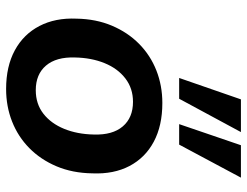

<svg xmlns="http://www.w3.org/2000/svg" viewBox="-110 -688 808 628"><g transform="rotate(90 294.0 -374.0)"><path d="M271 10Q197 10 144.5 -18.5Q92 -47 65 -99Q38 -151 41 -220Q42 -284 64 -336Q86 -388 123.5 -425Q161 -462 210.5 -481.5Q260 -501 317 -501Q391 -501 443.5 -473Q496 -445 523 -393.5Q550 -342 547 -272Q546 -207 524 -155Q502 -103 464.5 -66Q427 -29 377.5 -9.5Q328 10 271 10ZM275 -87Q320 -87 352 -112Q384 -137 401.5 -180Q419 -223 420 -277Q422 -338 393.5 -371.5Q365 -405 313 -405Q269 -405 236.5 -380Q204 -355 186.5 -312Q169 -269 168 -215Q166 -154 194.5 -120.5Q223 -87 275 -87ZM386 -556 455 -758H561L453 -556ZM235 -556 305 -758H412L303 -556Z"/></g></svg>

Font: Nunito Sans 11pt
Style: Bold Italic
Weight: 700
Italic angle: -9°
Version: Version 3.101;gftools[0.9.27]